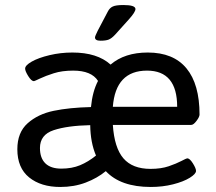

<svg xmlns="http://www.w3.org/2000/svg" viewBox="-20 -738 859 764"><path d="M49 -144Q49 -211 90 -247.5Q131 -284 193.5 -297Q256 -310 342 -312Q348 -374 370 -416Q344 -457 271 -457Q227 -457 194 -446.5Q161 -436 139 -425.5Q117 -415 115 -415Q105 -415 92.5 -435Q80 -455 80 -465Q80 -478 106.5 -493Q133 -508 177 -518.5Q221 -529 268 -529Q367 -529 420 -481Q476 -529 568 -529Q670 -529 722 -466Q774 -403 774 -282Q774 -273 762 -257Q750 -241 741 -241H429Q435 -150 471 -108Q507 -66 579 -66Q621 -66 651.5 -76.5Q682 -87 702 -97.5Q722 -108 725 -108Q735 -108 747.5 -88Q760 -68 760 -58Q760 -46 735 -30.5Q710 -15 668.5 -4.5Q627 6 580 6Q460 6 401 -57Q367 -29 321 -11.5Q275 6 220 6Q143 6 96 -32Q49 -70 49 -144ZM685 -313Q685 -457 565 -457Q440 -457 429 -313ZM362 -119Q340 -170 339 -240Q248 -238 193.5 -220Q139 -202 139 -149Q139 -109 160.5 -88Q182 -67 224 -67Q266 -67 298.5 -80.5Q331 -94 362 -119ZM358 -589Q358 -594 369 -616L409 -692Q416 -706 428.5 -712Q441 -718 471 -718Q519 -718 519 -702Q519 -690 492 -660L438 -600Q424 -585 412.5 -580.5Q401 -576 380 -576Q358 -576 358 -589Z"/></svg>

Font: Asap-Regular
Style: Regular
Weight: 400
Designer: Pablo Cosgaya
Foundry: Omnibus-Type
Version: Version 2.000; ttfautohint (v1.8)